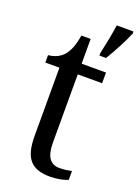

<svg xmlns="http://www.w3.org/2000/svg" viewBox="-147 -823 648 896"><g transform="rotate(20 177.5 -375.0)"><path d="M244 -613V-600H277C303 -642 338 -708 355 -750V-760H272C265 -712 254 -657 244 -613ZM221 10C255 10 291 2 308 -6V-50C289 -46 271 -43 247 -43C204 -43 179 -73 179 -143V-483H300V-536H179V-659H133C124 -606 112 -577 92 -554C72 -532 44 -522 18 -520V-483H88V-145C88 -30 129 10 221 10Z"/></g></svg>

Font: Noto Serif Ethiopic SemiCondensed
Style: Regular
Weight: 400
Width: 4
Designer: Monotype Design Team
Foundry: Monotype Imaging Inc.
Version: Version 2.102